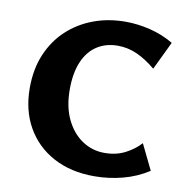

<svg xmlns="http://www.w3.org/2000/svg" viewBox="-78 -748 812 838"><g transform="rotate(10 328.0 -329.0)"><path d="M393 15Q289 15 212 -26.5Q135 -68 92.5 -142.5Q50 -217 50 -316Q50 -400 78 -466Q106 -532 155.5 -578Q205 -624 270.5 -648.5Q336 -673 413 -673Q466 -673 521.5 -659.5Q577 -646 626 -617L566 -492Q524 -527 483 -545.5Q442 -564 397 -564Q344 -564 304.5 -538Q265 -512 244 -462Q223 -412 223 -340Q223 -263 249.5 -208Q276 -153 320.5 -123Q365 -93 420 -93Q471 -93 511 -113.5Q551 -134 578 -164L633 -51Q580 -17 518.5 -1Q457 15 393 15Z"/></g></svg>

Font: Ysabeau Infant ExtraBold
Style: Regular
Weight: 800
Designer: Christian Thalmann (Catharsis Fonts)
Version: Version 2.001;gftools[0.9.30]; featfreeze: ss01,ss02,lnum